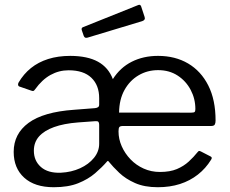

<svg xmlns="http://www.w3.org/2000/svg" viewBox="-20 -774 963 804"><path d="M494.9 -246.4Q483.6 -246.4 479.9 -242Q476.3 -237.7 476.3 -223.6Q476.3 -191.9 489.7 -161.5Q503.2 -131.1 526.6 -106.7Q550 -82.3 581.6 -68.1Q613.1 -53.9 649.6 -53.9Q692 -53.9 720.8 -66.1Q749.6 -78.4 770.3 -97.4Q791 -116.4 807.2 -136.7Q811.2 -141.4 813.2 -141.9Q815.3 -142.4 820.9 -139.9L861.9 -118.8Q870.5 -114.7 863.8 -105Q841.5 -68.7 808.6 -42.9Q775.8 -17.1 733.7 -3.5Q691.7 10 640.7 10Q585 10 545.5 -7.5Q506.1 -24.9 479.4 -50.3Q452.7 -75.7 434.9 -97.8Q432.1 -102.4 428.3 -97.8Q407 -73.2 378 -48.3Q348.9 -23.4 307.3 -6.7Q265.7 10 205.2 10Q125.3 10 81.3 -30Q37.3 -69.9 37.3 -137.9Q37.3 -213.6 99.5 -259.4Q161.7 -305.2 289.8 -314.3L377.3 -321.1Q385.4 -321.9 390.4 -325.1Q395.3 -328.3 395.3 -335.9V-363Q395.3 -417.1 362.6 -448.4Q330 -479.7 267.4 -479.7Q226.8 -479.7 191.4 -460.1Q156 -440.4 127.1 -400.1Q123.1 -394.4 120.4 -393.3Q117.7 -392.2 111.7 -394.2L59.7 -412.2Q56.3 -414.2 55.7 -418.7Q55.2 -423.1 57.7 -428.2Q78.9 -464.3 109.6 -489Q140.3 -513.7 181.7 -526.9Q223.2 -540 274.6 -540Q346.7 -539.7 390.3 -515.6Q434 -491.5 452.6 -442.7Q483.2 -491 531.8 -515.5Q580.3 -540 641.8 -540Q713.6 -540 767.7 -508.2Q821.8 -476.3 852.2 -416.1Q882.7 -355.9 882.7 -269.2Q882.7 -258.4 879.4 -252.5Q876.2 -246.7 864.7 -246.4H494.9ZM642.1 -480.3Q596.8 -480.3 559.9 -458.4Q523.1 -436.6 501.2 -397Q479.3 -357.5 478.6 -302.6L781.1 -302.3Q792.6 -302.3 795.3 -305.5Q798.1 -308.7 798.1 -317.7Q798.1 -360.4 778.4 -397.7Q758.7 -434.9 723.8 -457.6Q688.9 -480.3 642.1 -480.3ZM395.3 -251.5Q395.3 -259.8 392.2 -263.6Q389.2 -267.3 379.4 -266.6L306.7 -261.3Q247.1 -256.6 206.1 -241.8Q165.1 -227 143.4 -202.6Q121.8 -178.1 121.8 -143Q121.8 -100.7 151.4 -74.6Q181.1 -48.6 234.7 -50.7Q279.1 -52.9 315.3 -69.4Q351.5 -85.9 373.4 -112.8Q395.3 -139.7 395.3 -172.3V-251.5ZM570.9 -747.6 585.6 -702.9Q590 -690.3 575.3 -685.4L346.6 -616.4Q340.1 -614.8 336.7 -616.4Q333.2 -617.9 330.7 -623.6L322.9 -646.3Q319.1 -657 327.3 -660.1L559.3 -753.1Q567.5 -756.2 570.9 -747.6Z"/></svg>

Font: Libre Franklin Thin
Style: Regular
Weight: 100
Designer: Pablo Impallari, Rodrigo Fuenzalida, Nhung Nguyen
Foundry: Impallari Type
Version: Version 3.000